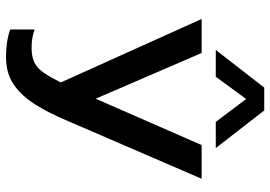

<svg xmlns="http://www.w3.org/2000/svg" viewBox="-150 -572 898 638"><g transform="rotate(90 299.0 -253.0)"><path d="M146 -521 271 -682H347L472 -521H385L309 -622L235 -521ZM170 176Q116 176 78 162V81Q95 87 109.5 89Q124 91 139 91Q170 91 189 81Q208 71 222.5 49.5Q237 28 254 -6L43 -474H156L308 -122L462 -474H574L381 -27Q356 33 327.5 78.5Q299 124 261.5 150Q224 176 170 176Z"/></g></svg>

Font: Kanit
Style: Regular
Weight: 400
Designer: Katatrad Team
Foundry: CadsonDemak
Version: Version 2.000; ttfautohint (v1.8.3)